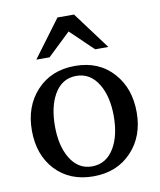

<svg xmlns="http://www.w3.org/2000/svg" viewBox="-82 -786 718 859"><g transform="rotate(-10 277.0 -356.0)"><path d="M439 -550.8H378.9L275.9 -649.9L171.9 -550.8H111.8L237.8 -720.2H313ZM513.2 -241.2Q513.2 -132.8 448.2 -63.5Q381.8 7.8 273.9 7.8Q166 7.8 100.6 -62.5Q37.1 -131.3 37.1 -241.2Q37.1 -350.6 101.6 -420.9Q168 -493.2 276.9 -493.2Q385.7 -493.2 450.7 -419.9Q513.2 -350.1 513.2 -241.2ZM409.2 -242.2Q409.2 -329.6 376 -386.2Q339.4 -448.2 274.9 -448.2Q209 -448.2 173.8 -386.2Q142.1 -330.6 142.1 -242.2Q142.1 -155.3 174.8 -99.1Q210.9 -37.1 274.9 -37.1Q340.3 -37.1 376.5 -98.6Q409.2 -154.3 409.2 -242.2Z"/></g></svg>

Font: Ezra SIL SR
Style: Regular
Weight: 400
Designer: Development by SIL's NRSI team. OpenType tables by Ralph Hancock ( hancock@dircon.co.uk ).
Foundry: Development by SIL's NRSI team.
Version: Version 2.51; 2007